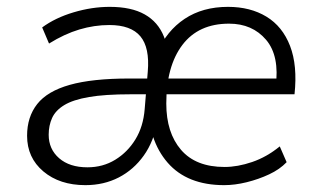

<svg xmlns="http://www.w3.org/2000/svg" viewBox="-20 -533 926 560"><path d="M229 7Q154 7 106.5 -33Q59 -73 59 -137Q59 -192 88.5 -229.5Q118 -267 183.5 -285.5Q249 -304 357 -304H419L416 -258H361Q286 -258 239.5 -250Q193 -242 167.5 -226.5Q142 -211 132 -189Q122 -167 122 -140Q122 -98 152.5 -71.5Q183 -45 235 -45Q280 -45 316 -67Q352 -89 375 -126.5Q398 -164 402 -215L411 -324Q417 -394 389.5 -427Q362 -460 299 -460Q255 -460 211.5 -447Q168 -434 123 -406L103 -453Q141 -481 194.5 -497Q248 -513 300 -513Q363 -513 402 -491Q441 -469 458 -426.5Q475 -384 471 -323L457 -178L439 -179Q429 -121 399.5 -79.5Q370 -38 326.5 -15.5Q283 7 229 7ZM634 7Q526 7 469 -58.5Q412 -124 412 -234Q412 -318 439 -380.5Q466 -443 518.5 -478Q571 -513 645 -513Q710 -513 757 -484.5Q804 -456 826 -399Q848 -342 839 -258H446L448 -304H808L784 -280Q796 -370 756 -417Q716 -464 648 -464Q559 -464 512 -402Q465 -340 465 -231Q465 -146 508 -96Q551 -46 635 -46Q673 -46 715.5 -60.5Q758 -75 796 -106L816 -60Q796 -39 765 -24.5Q734 -10 699.5 -1.5Q665 7 634 7Z"/></svg>

Font: Muli Light
Style: Italic
Weight: 300
Italic angle: -4.541°
Designer: Vernon Adams
Foundry: Vernon Adams
Version: Version 2.100; ttfautohint (v1.8.1.43-b0c9)